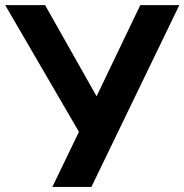

<svg xmlns="http://www.w3.org/2000/svg" viewBox="-40 -739 728 759"><path d="M321.3 0 668.9 -718.8H514.6L341.8 -358.4L138.2 -718.8H-19.5L272 -217.8L167 0Z"/></svg>

Font: Winston
Style: Bold
Weight: 700
Designer: Vernon Adams, Kim Jin-seong, David Berlow, Cristiano Sobral
Foundry: The Winston Project Authors
Version: Version 3.004